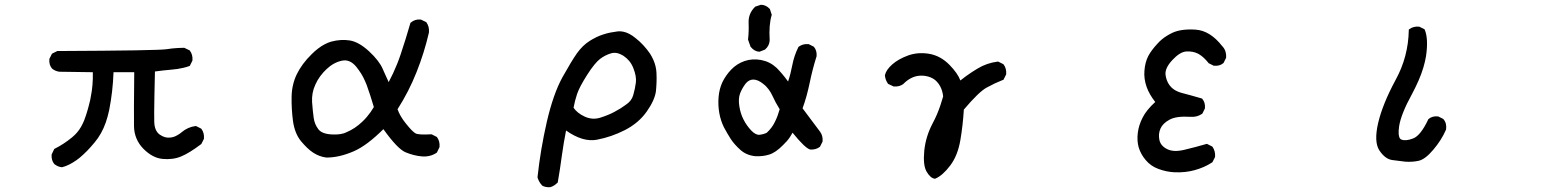

<svg xmlns="http://www.w3.org/2000/svg" viewBox="-20 -659 6540 815"><path d="M241.7 50.8Q232.9 49.8 225.3 46.4Q217.8 43 210.9 37.6L210.4 37.1Q197.3 21.5 199.2 -2.4V-3.4L199.7 -4.4L209.5 -24.9L210.4 -26.9L212.4 -27.8Q250.5 -46.9 285.6 -75.7Q297.4 -85.4 306.9 -96.4Q316.4 -107.4 324 -120.6Q331.5 -133.8 337.4 -148.4Q339.4 -154.3 341.6 -160.2Q343.8 -166 345.7 -171.9Q347.7 -177.7 349.4 -183.8Q351.1 -189.9 353 -196Q355 -202.1 356.4 -208.5Q357.9 -214.8 359.6 -221.2Q361.3 -227.5 362.8 -234.1Q364.3 -240.7 365.2 -247.1Q375.5 -297.4 374 -352.5L232.4 -354.5H231.9Q214.4 -356.9 201.2 -367.7L200.7 -368.2Q187.5 -383.8 189.5 -407.7V-408.7L189.9 -409.7L199.7 -429.2L200.7 -431.2L202.1 -431.6L202.6 -432.1L222.2 -441.9L223.1 -442.4H224.6Q436 -443.4 553.5 -445.3Q670.9 -447.3 687.5 -450.2Q699.2 -452.1 711.4 -453.4Q723.6 -454.6 735.8 -455.3Q748 -456.1 760.7 -456.1H762.2L763.2 -455.6L783.7 -445.8L785.2 -445.3L786.1 -443.8Q798.8 -426.8 796.9 -402.8V-401.9L796.4 -400.9L786.6 -381.3L785.2 -378.9L783.2 -378.4Q771 -374 758.3 -371.1Q745.6 -368.2 732.9 -366.2Q720.2 -364.3 707.5 -363.3Q689.9 -361.8 672.4 -359.9Q654.8 -357.9 637.7 -355.5Q636.2 -297.4 635.5 -254.6Q634.8 -211.9 634.5 -183.8Q634.3 -155.8 634.8 -142.1Q635.3 -122.6 641.1 -109.1Q647 -95.7 657.7 -87.9Q680.2 -71.8 704.1 -75.2Q707.5 -75.7 711.2 -76.4Q714.8 -77.1 718.3 -78.4Q721.7 -79.6 725.1 -81.1Q728.5 -82.5 731.7 -84.5Q734.9 -86.4 738.3 -88.4Q741.7 -90.3 744.9 -92.8Q748 -95.2 751.5 -98.1Q776.9 -119.6 810.1 -124H811.5L813 -123.5L832.5 -113.8L834 -112.8L835 -111.8Q847.7 -94.7 845.7 -70.8V-69.8L845.2 -68.8L835.4 -49.3L834.5 -47.9L833.5 -46.9Q808.1 -27.8 786.6 -14.6Q765.1 -1.5 748 5.4Q730.5 12.7 710.9 15.1Q691.4 17.6 670.4 15.6Q627.4 11.7 588.4 -27.8Q569.3 -47.4 559.3 -71.3Q549.3 -95.2 548.8 -123.5Q547.9 -176.8 549.8 -352.5H461.9Q460.4 -311.5 455.8 -271.2Q451.2 -231 443.4 -191.4Q437.5 -163.6 429 -139.2Q420.4 -114.7 408.7 -93.8Q397 -72.8 382.3 -55.2Q373.5 -44.9 365.5 -35.6Q357.4 -26.4 349.4 -18.3Q341.3 -10.3 333.7 -3.2Q326.2 3.9 319.1 9.8Q312 15.6 305.2 20.5Q271 44.4 243.7 50.8H242.7Z M1365.2 9.8Q1335 5.9 1309.1 -11.2Q1296.4 -19.5 1283.7 -31.7Q1271 -43.9 1257.8 -59.6Q1231 -92.3 1223.6 -145.5Q1216.8 -197.8 1217.8 -249Q1218.3 -274.9 1223.9 -298.8Q1229.5 -322.8 1240 -344.2Q1250.5 -365.7 1266.1 -387Q1281.7 -408.2 1303.2 -429.2Q1316.9 -442.9 1330.8 -453.4Q1344.7 -463.9 1358.6 -471.2Q1372.6 -478.5 1386.2 -482.4Q1426.3 -493.2 1464.8 -487.3Q1503.4 -481 1546.9 -440.9Q1568.4 -420.9 1582.5 -402.6Q1596.7 -384.3 1604 -367.7Q1609.9 -354 1616.5 -339.6Q1623 -325.2 1629.9 -310.5Q1640.1 -329.6 1648.9 -348.6Q1657.7 -367.7 1665.5 -387Q1673.3 -406.2 1680.2 -426.8Q1702.6 -493.2 1721.7 -560.1L1722.2 -562L1723.6 -563Q1741.2 -578.1 1765.1 -576.2H1766.1L1767.1 -575.7L1787.6 -565.9L1789.1 -565.4L1790 -564Q1796.4 -555.2 1799.1 -544.7Q1801.8 -534.2 1800.8 -522V-521.5V-521Q1780.8 -434.6 1748 -352.5Q1715.8 -271 1667.5 -195.3Q1672.4 -181.2 1681.4 -165.5Q1690.4 -149.9 1703.6 -133.8Q1731.4 -99.1 1744.1 -92.8Q1756.3 -85.9 1810.1 -88.9H1812L1813 -88.4L1832.5 -78.6L1834 -77.6L1835 -76.7Q1847.7 -59.6 1845.7 -35.6V-34.7L1845.2 -33.7L1835.4 -13.2L1834.5 -11.7L1833.5 -10.7Q1806.2 7.8 1770.5 4.9Q1753.4 3.4 1736.1 -1Q1718.8 -5.4 1701.2 -12.7Q1667.5 -26.9 1607.4 -110.8Q1573.2 -76.7 1541.7 -53Q1510.3 -29.3 1481 -16.6Q1419.9 9.8 1366.2 9.8H1365.7ZM1451.7 -98.1Q1487.8 -113.3 1518.6 -143.1Q1528.3 -152.3 1537.1 -162.6Q1545.9 -172.9 1553.2 -183.3Q1560.5 -193.8 1566.9 -204.6Q1551.8 -255.9 1536.6 -297.9Q1533.2 -306.2 1529.8 -314.2Q1526.4 -322.3 1522.2 -330.3Q1518.1 -338.4 1513.4 -345.9Q1508.8 -353.5 1503.4 -360.8Q1498 -368.2 1492.7 -375Q1465.3 -408.7 1431.6 -401.4Q1414.1 -397.9 1397.7 -388.9Q1381.3 -379.9 1366.2 -365.7Q1351.1 -351.6 1339.1 -335.2Q1327.1 -318.8 1318.8 -300.3Q1314.5 -291 1311.5 -281.7Q1308.6 -272.5 1306.9 -263.2Q1305.2 -253.9 1304.7 -244.6Q1304.2 -235.4 1304.7 -226.1Q1307.6 -187 1311.5 -159.2Q1314.9 -132.3 1331.1 -110.8Q1345.7 -90.8 1387.2 -88.4Q1429.2 -85.9 1451.2 -98.1Z M2314.9 135.7Q2296.4 136.7 2282.2 129.4L2281.7 128.9L2280.8 127.9Q2273.9 120.6 2269.3 112.3Q2264.6 104 2261.7 94.2V93.3V92.3Q2274.4 -25.4 2301.3 -142.6Q2314.9 -201.2 2331.3 -248Q2347.7 -294.9 2367.2 -330.6Q2406.2 -400.4 2429.2 -433.1Q2453.1 -466.3 2482.4 -484.9Q2511.2 -503.4 2540.5 -512.7Q2555.2 -517.6 2570.8 -520.8Q2586.4 -523.9 2603 -525.9Q2614.7 -526.9 2627 -524.2Q2639.2 -521.5 2651.4 -515.1Q2663.6 -508.8 2676.3 -498.5Q2695.3 -483.9 2710.9 -466.8Q2726.6 -449.7 2739.3 -431.2Q2747.6 -418 2753.4 -404.8Q2759.3 -391.6 2762.7 -377.4Q2766.1 -363.3 2766.6 -349.1Q2767.6 -327.6 2766.8 -308.3Q2766.1 -289.1 2764.2 -271Q2761.7 -252.9 2752.2 -231.7Q2742.7 -210.4 2725.6 -186Q2708.5 -161.6 2685.3 -141.8Q2662.1 -122.1 2632.8 -106.9Q2575.2 -77.6 2513.7 -65.9Q2454.1 -54.7 2382.8 -105Q2372.6 -53.7 2365.2 0Q2357.4 58.6 2347.7 114.3L2347.2 116.2L2345.7 117.2Q2339.4 123.5 2332 128.2Q2324.7 132.8 2316.4 135.3L2315.4 135.7ZM2637.2 -214.8Q2661.1 -230.5 2668 -255.4Q2675.8 -282.2 2679.2 -309.1Q2680.7 -322.3 2678 -337.4Q2675.3 -352.5 2668.5 -369.6Q2661.6 -387.2 2650.9 -400.1Q2640.1 -413.1 2626 -422.4Q2597.7 -439.9 2573.7 -432.6Q2548.8 -425.3 2526.9 -408.7Q2516.6 -400.9 2502.7 -384Q2488.8 -367.2 2472.7 -341.8Q2439.9 -290.5 2429.7 -260.3Q2419.9 -231 2414.6 -201.7Q2430.2 -178.7 2461.9 -164.1Q2494.6 -148.9 2528.8 -159.7Q2546.9 -165.5 2562.3 -171.9Q2577.6 -178.2 2589.8 -185.1Q2615.2 -198.2 2637.2 -214.8Z M3185.1 3.9Q3147.9 0 3122.1 -23.4Q3097.2 -45.9 3082 -68.8Q3074.7 -80.6 3067.4 -92.8Q3060.1 -105 3053.2 -118.2Q3046.4 -131.8 3041.3 -147.2Q3036.1 -162.6 3033.2 -179.7Q3027.3 -213.4 3030.3 -247.6Q3033.2 -281.7 3046.4 -310.1Q3053.2 -324.2 3062.5 -337.6Q3071.8 -351.1 3083.5 -363.3Q3107.9 -388.7 3140.6 -399.9Q3173.3 -411.1 3210.9 -404.3Q3220.7 -402.3 3229.5 -399.4Q3238.3 -396.5 3246.3 -392.3Q3254.4 -388.2 3262 -382.8Q3269.5 -377.4 3276.4 -371.1Q3282.2 -365.2 3288.3 -358.6Q3294.4 -352.1 3300.5 -344.7Q3306.6 -337.4 3313 -329.3Q3319.3 -321.3 3325.2 -313Q3331.1 -330.1 3335.2 -346.7Q3339.4 -363.3 3342.8 -380.9Q3346.7 -401.9 3353.3 -421.4Q3359.9 -440.9 3368.7 -458.5L3369.6 -460L3370.6 -460.9Q3387.7 -473.6 3411.6 -471.7H3412.6L3413.6 -471.2L3433.1 -461.4L3434.6 -460.9L3435.1 -460Q3448.2 -444.3 3446.3 -420.4V-419.9L3445.8 -418.9Q3428.7 -364.7 3417 -307.6Q3411.1 -279.3 3403.6 -252Q3396 -224.6 3386.7 -199.2L3460.9 -100.1Q3473.6 -83 3471.7 -59.1V-58.1L3471.2 -57.1L3461.4 -37.6L3460.4 -36.1L3459.5 -35.2Q3442.4 -22.5 3418.5 -24.4H3418L3417.5 -24.9Q3397 -30.8 3344.2 -95.7Q3339.4 -86.4 3333.5 -77.6Q3327.6 -68.8 3320.3 -60.3Q3313 -51.8 3303.7 -43Q3272.5 -11.2 3245.1 -2.9Q3217.3 5.9 3185.1 3.9ZM3234.9 -95.7Q3257.3 -116.2 3269.5 -142.1Q3275.9 -154.8 3280.8 -168.2Q3285.6 -181.6 3289.6 -195.3Q3271.5 -224.1 3258.3 -253.4Q3254.9 -260.7 3251 -267.3Q3247.1 -273.9 3242.4 -280Q3237.8 -286.1 3232.4 -291.7Q3227.1 -297.4 3220.7 -302.2Q3209 -312 3198 -316.7Q3187 -321.3 3177.7 -321.3Q3168.5 -321.3 3160.4 -317.1Q3152.3 -313 3145 -304.2Q3137.7 -294.4 3131.8 -284.2Q3126 -273.9 3121.6 -262.7Q3113.3 -240.7 3118.2 -209Q3123 -176.8 3136.2 -151.4Q3149.4 -125.5 3169.4 -104.5Q3188 -85.4 3204.1 -86.9Q3212.9 -87.9 3220.7 -90.1Q3228.5 -92.3 3234.9 -95.7ZM3225.6 -447.8 3205.1 -439.9 3204.1 -439.5H3202.6Q3182.6 -440.4 3166.5 -460L3165.5 -460.9V-461.9L3155.8 -489.3L3155.3 -490.7V-491.7Q3159.2 -525.4 3157.7 -562.5Q3156.2 -602.1 3185.5 -630.4L3186.5 -631.3H3187.5L3208 -638.2L3209 -638.7H3210Q3220.7 -638.7 3230 -634.3Q3239.3 -629.9 3247.6 -621.1L3248.5 -620.1V-619.1L3255.4 -597.7L3256.3 -595.7L3255.4 -594.2Q3243.2 -553.2 3247.1 -488.8V-488.3V-487.8Q3246.1 -464.8 3227.5 -448.7L3226.6 -448.2Z M3947.8 99.6Q3929.2 97.2 3913.1 69.3Q3897.5 42.5 3903.3 -18.6Q3909.2 -79.1 3939 -135.7Q3948.7 -153.8 3956.8 -172.6Q3964.8 -191.4 3971.4 -210.7Q3978 -230 3983.4 -249.5Q3979.5 -288.1 3956.5 -312.5Q3951.2 -318.4 3944.3 -323Q3937.5 -327.6 3929.4 -330.8Q3921.4 -334 3912.1 -335.9Q3902.8 -337.9 3892.6 -337.9Q3851.1 -338.9 3815.4 -303.7V-303.2L3814.9 -302.7Q3797.9 -290 3773.9 -292H3772.9L3772 -292.5L3751.5 -302.2L3750 -302.7L3749 -304.2Q3743.7 -311.5 3740.5 -320.1Q3737.3 -328.6 3736.3 -338.4V-339.4V-339.8Q3738.8 -351.1 3746.3 -362.3Q3753.9 -373.5 3767.1 -385.3Q3793 -408.2 3834 -423.3Q3875.5 -438.5 3923.8 -430.7Q3972.7 -422.4 4011.2 -382.8Q4027.8 -365.7 4039.3 -349.4Q4050.8 -333 4056.6 -317.4Q4069.3 -327.6 4081.5 -336.4Q4093.8 -345.2 4106 -353.3Q4118.2 -361.3 4129.9 -368.2Q4168.9 -391.6 4214.8 -397.5H4216.8L4218.3 -397L4237.8 -387.2L4239.3 -386.2L4240.2 -385.3Q4252.9 -368.2 4251 -344.2V-343.3L4250.5 -342.3L4240.7 -322.8L4239.7 -320.3L4237.3 -319.8Q4202.6 -306.2 4168.9 -287.6Q4152.8 -279.3 4127.9 -255.4Q4103 -231.4 4071.3 -193.8Q4067.4 -128.4 4056.6 -64.5Q4045.4 1.5 4013.4 43.7Q3981.4 85.9 3950.7 99.1L3949.2 99.6Z M4965.3 72.3Q4929.7 70.3 4897.5 58.1Q4880.9 52.2 4867.4 42.7Q4854 33.2 4843.3 20.5Q4832.5 7.8 4825.2 -5.6Q4817.9 -19 4813.5 -33.2Q4805.7 -61 4809.6 -94.2Q4813.5 -127.9 4830.6 -160.6Q4846.7 -192.4 4883.8 -226.1Q4858.4 -258.3 4847.2 -290Q4835 -324.2 4837.9 -359.6Q4840.8 -395 4854 -420.9Q4867.2 -445.8 4893.6 -474.1Q4902.3 -483.9 4912.4 -492.2Q4922.4 -500.5 4933.6 -507.3Q4944.8 -514.2 4957 -520Q4994.1 -537.1 5054.7 -533.2Q5116.2 -529.3 5167.5 -463.9Q5177.2 -454.1 5181.4 -441.7Q5185.5 -429.2 5184.6 -414.6V-413.6L5184.1 -412.6L5174.3 -393.1L5173.8 -391.6L5172.9 -391.1Q5165 -384.3 5155 -381.6Q5145 -378.9 5133.3 -379.9H5132.3L5131.3 -380.4L5111.8 -390.1L5110.4 -390.6L5109.9 -391.6Q5101.6 -401.9 5093.5 -409.9Q5085.4 -418 5077.9 -423.3Q5070.3 -428.7 5063.5 -432.1Q5042 -442.4 5014.6 -440.4Q4988.3 -438.5 4955.6 -403.3Q4923.3 -368.2 4927.7 -339.8Q4929.2 -330.1 4932.1 -321.3Q4935.1 -312.5 4939.5 -304.9Q4943.8 -297.4 4949.7 -291Q4951.7 -288.6 4954.1 -286.4Q4956.5 -284.2 4959.2 -282.2Q4961.9 -280.3 4964.6 -278.3Q4967.3 -276.4 4970.5 -274.7Q4973.6 -272.9 4977.1 -271.5Q4980.5 -270 4984.1 -268.6Q4987.8 -267.1 4991.7 -265.9Q4995.6 -264.6 4999.5 -263.7Q5033.7 -254.9 5080.6 -241.2L5082.5 -240.7L5083.5 -239.3Q5090.3 -231.4 5093 -221.4Q5095.7 -211.4 5094.7 -199.7V-198.7L5094.2 -197.8L5084.5 -178.2L5083.5 -176.8L5082.5 -175.8Q5061 -161.1 5033.7 -163.1Q4973.1 -167 4944.3 -150.9Q4915.5 -135.3 4905.8 -112.8Q4896 -90.3 4901.4 -64.9Q4906.7 -40 4933.6 -26.4Q4960.9 -12.2 5006.3 -22.9Q5054.2 -34.2 5101.1 -47.9L5103 -48.3L5105 -47.4L5124.5 -37.6L5126 -36.6L5127 -35.6Q5139.6 -17.1 5137.7 6.3V7.3L5137.2 8.3L5127.4 27.8L5126.5 29.3L5125.5 30.3Q5108.4 41.5 5089.8 49.6Q5071.3 57.6 5051.3 63.2Q5031.2 68.8 5009.8 71Q4988.3 73.2 4965.3 72.3Z M5945.3 27.3Q5918.5 23.4 5891.1 20.5Q5860.8 17.1 5835.9 -19.3Q5811 -55.7 5830.1 -137.7Q5849.1 -217.8 5903.8 -319.3Q5931.2 -369.1 5945.1 -421.9Q5959 -474.6 5960 -530.3V-533.2L5962.4 -535.2Q5979.5 -547.9 6003.4 -545.9H6004.4L6005.4 -545.4L6024.9 -535.6L6026.9 -534.7L6027.8 -532.7Q6043.9 -494.1 6033.2 -420.9Q6029.3 -397 6021.5 -371.1Q6013.7 -345.2 6001.7 -317.6Q5989.7 -290 5974.1 -260.7Q5926.8 -174.8 5918.9 -122.6Q5917.5 -112.3 5917 -103.5Q5916.5 -94.7 5917.2 -88.6Q5918 -82.5 5919.4 -77.9Q5920.9 -73.2 5923.1 -70.6Q5925.3 -67.9 5928.2 -66.9Q5936.5 -63 5949.2 -64Q5961.9 -64.9 5978.5 -71.3Q6010.3 -83.5 6042.5 -151.9L6043 -152.8L6043.9 -153.8Q6051.8 -160.6 6061.8 -163.3Q6071.8 -166 6083.5 -165H6084.5L6085.4 -164.6L6105 -154.8L6106 -154.3L6106.9 -153.3Q6114.7 -144.5 6117.4 -133.3Q6120.1 -122.1 6118.2 -109.4V-108.9L6117.7 -107.9Q6107.9 -85.4 6094.5 -64.5Q6081.1 -43.5 6064 -23.4Q6029.8 17.1 6002.4 23.4Q5976.1 29.3 5945.8 27.3Z"/></svg>

Font: NaikaiFont
Style: SemiBold
Weight: 600
Version: Version 1.89